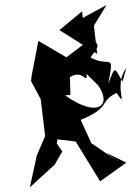

<svg xmlns="http://www.w3.org/2000/svg" viewBox="-65 -990 816 1122"><g transform="rotate(-5 343.0 -428.5)"><path d="M657 -486C615 -575 625 -585 573 -481C627 -670 592 -570 484 -642C491 -664 581 -715 488 -747L343 -656L188 -766L131 -566L125 -536L172 -425L179 -209L120 -98L64 82L220 -37L271 -110L243 -159L249 -183L354 -161L476 83L638 -12L525 -80L597 -18L444 -144L394 -285C578 -340 510 -384 617 -423C680 -309 599 -473 686 -562ZM513 -477C586 -354 496 -282 316 -435H347L360 -659L323 -520C437 -606 449 -471 452 -549ZM458 -916 316 -818 524 -660 519 -826 603 -940 458 -877Z"/></g></svg>

Font: Asimov Silicon
Style: Regular
Weight: 400
Designer: Google
Version: Version 2.000980; 2014